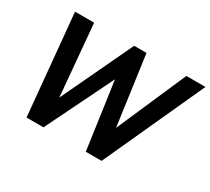

<svg xmlns="http://www.w3.org/2000/svg" viewBox="-136 -929 1267 1159"><g transform="rotate(30 498.0 -350.0)"><path d="M996 -700 676 0H566L500 -467L271 0H153L87 -700H220L264 -203L499 -700H585L652 -216L863 -700Z"/></g></svg>

Font: Cabin
Style: Bold Italic
Weight: 700
Designer: Pablo Impallari
Foundry: Pablo Impallari. www.impallari.com Igino Marini. www.ikern.com
Version: Version 1.005